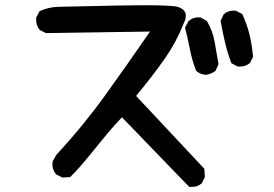

<svg xmlns="http://www.w3.org/2000/svg" viewBox="-20 -687 1040 728"><path d="M745.1 7.8Q729.5 21.5 710.9 21.5Q705.1 21.5 697.3 21.5L442.4 -242.2Q415 -213.9 389.6 -183.6Q364.3 -153.3 323.2 -102.5Q279.3 -47.9 246.1 -15.6L216.8 -13.7L193.4 -25.4Q178.7 -42 178.7 -62.5Q178.7 -73.2 180.7 -77.1L193.4 -99.6Q293.9 -208 377.4 -323.7Q460.9 -439.5 548.8 -567.4L154.3 -561.5L130.9 -573.2Q117.2 -588.9 117.2 -611.3Q117.2 -614.3 117.2 -620.1L129.9 -644.5Q164.1 -660.2 200.2 -661.1L423.8 -666Q486.3 -667 509.8 -667Q533.2 -667 556.6 -667Q580.1 -667 609.9 -665.5Q639.6 -664.1 649.4 -662.1Q684.6 -653.3 684.6 -627Q684.6 -613.3 675.8 -596.7Q648.4 -527.3 606 -466.3Q563.5 -405.3 496.1 -323.2L754.9 -46.9L756.8 -15.6ZM694.3 -606.4Q704.1 -615.2 713.4 -618.2Q722.7 -621.1 729 -621.1Q735.4 -621.1 740.2 -621.1L764.6 -607.4Q787.1 -568.4 793.9 -527.8Q800.8 -487.3 808.6 -443.4L796.9 -418Q779.3 -405.3 759.8 -403.3Q739.3 -405.3 725.6 -417L723.6 -418.9Q708 -459 700.2 -499.5Q692.4 -540 681.6 -582ZM828.1 -632.8Q843.8 -646.5 862.3 -646.5Q868.2 -646.5 874 -646.5L898.4 -633.8Q917 -593.8 926.3 -555.2Q935.5 -516.6 939.5 -471.7L927.7 -448.2Q912.1 -434.6 890.6 -434.6Q887.7 -434.6 881.8 -434.6L857.4 -447.3Q841.8 -488.3 833 -526.9Q824.2 -565.4 816.4 -607.4Z"/></svg>

Font: JasonHandwriting2
Style: SemiBold
Weight: 600
Version: Version 1.04.7